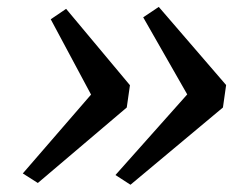

<svg xmlns="http://www.w3.org/2000/svg" viewBox="-20 -578 708 543"><path d="M349 -55.5 306.5 -83 509.5 -311 385 -529 429 -558.5 619.5 -337.5 610.5 -274ZM87 -60.5 44.5 -87.5 237.5 -310.5 123.5 -523.5 167 -553 347.5 -337 338.5 -274Z"/></svg>

Font: Merriweather Text Regular
Style: Italic
Weight: 400
Italic angle: -7.8°
Designer: Eben Sorkin
Foundry: Eben Sorkin
Version: Version 2.100; ttfautohint (v1.7.19-72a1) -l 8 -r 50 -G 200 